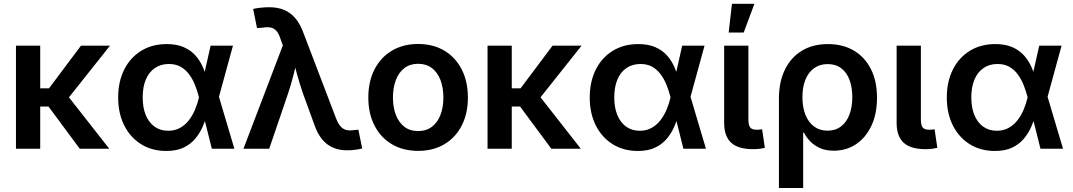

<svg xmlns="http://www.w3.org/2000/svg" viewBox="-20 -773 5577 998"><path d="M189 -535.6V0H63V-535.6ZM551.8 -535.6 300.3 -219.2H155.3L152.8 -314H234.9L400.9 -535.6ZM394.5 0 228.5 -224.1 317.4 -293.9 547.9 0Z M844.2 11.7Q769.5 11.7 713.1 -23.7Q656.7 -59.1 625.5 -121.6Q594.2 -184.1 594.2 -266.1Q594.2 -348.6 625.7 -411.4Q657.2 -474.1 714.1 -509Q771 -543.9 846.7 -543.9Q898.4 -543.9 935.1 -527.8Q971.7 -511.7 995.6 -484.9Q1019.5 -458 1034.2 -424.8Q1048.8 -391.6 1057.1 -357.4H1094.7L1117.2 -272.9L1198.2 0H1081.1L1013.7 -269.5Q1005.4 -302.2 992.9 -332.8Q980.5 -363.3 962.2 -387.7Q943.8 -412.1 918.2 -426.3Q892.6 -440.4 857.9 -440.4Q815.9 -440.4 785.2 -419.4Q754.4 -398.4 738 -359.6Q721.7 -320.8 721.7 -266.6Q721.7 -213.4 737.8 -174.6Q753.9 -135.7 783.7 -114.5Q813.5 -93.3 854.5 -93.3Q889.2 -93.3 915.8 -108.2Q942.4 -123 961.7 -147.9Q981 -172.9 993.9 -203.6Q1006.8 -234.4 1014.2 -266.6L1074.7 -535.6H1190.9L1117.2 -266.6L1094.2 -182.1H1057.6Q1048.3 -147.9 1033.2 -113.8Q1018.1 -79.6 993.9 -51Q969.7 -22.5 933.3 -5.4Q897 11.7 844.2 11.7Z M1245.6 0 1450.2 -537.1 1438 -570.8Q1429.2 -598.6 1416.7 -612.5Q1404.3 -626.5 1386.5 -629.9Q1368.7 -633.3 1343.3 -628.9L1315.9 -627L1295.9 -726.6Q1311.5 -730.5 1334.5 -732.9Q1357.4 -735.4 1380.9 -735.4Q1422.9 -735.4 1456.1 -721.7Q1489.3 -708 1514.4 -679Q1539.6 -649.9 1556.6 -603.5L1726.6 -158.2Q1737.3 -130.4 1750.2 -116Q1763.2 -101.6 1780 -97.4Q1796.9 -93.3 1818.8 -96.7L1842.8 -99.1L1862.8 -1Q1848.6 2.4 1827.6 5.4Q1806.6 8.3 1784.2 8.3Q1743.7 8.3 1711.2 -5.6Q1678.7 -19.5 1654.5 -48.6Q1630.4 -77.6 1614.3 -124L1554.7 -287.6Q1537.6 -337.4 1524.4 -385.7Q1511.2 -434.1 1497.6 -485.8H1531.2Q1518.1 -435.1 1506.1 -386Q1494.1 -336.9 1477.5 -287.6L1379.4 0Z M2153.3 11.2Q2075.2 11.2 2016.8 -23.4Q1958.5 -58.1 1926.5 -120.6Q1894.5 -183.1 1894.5 -266.1Q1894.5 -349.1 1926.5 -411.9Q1958.5 -474.6 2016.8 -509.5Q2075.2 -544.4 2153.3 -544.4Q2231.9 -544.4 2290 -509.5Q2348.1 -474.6 2380.1 -411.9Q2412.1 -349.1 2412.1 -266.1Q2412.1 -183.1 2380.1 -120.6Q2348.1 -58.1 2290 -23.4Q2231.9 11.2 2153.3 11.2ZM2153.3 -91.8Q2196.3 -91.8 2225.6 -114.5Q2254.9 -137.2 2269.8 -176.5Q2284.7 -215.8 2284.7 -266.1Q2284.7 -316.9 2269.8 -356.4Q2254.9 -396 2225.6 -418.7Q2196.3 -441.4 2153.3 -441.4Q2110.8 -441.4 2081.5 -418.7Q2052.2 -396 2037.4 -356.4Q2022.5 -316.9 2022.5 -266.1Q2022.5 -215.8 2037.4 -176.5Q2052.2 -137.2 2081.3 -114.5Q2110.4 -91.8 2153.3 -91.8Z M2640.1 -535.6V0H2514.2V-535.6ZM3002.9 -535.6 2751.5 -219.2H2606.4L2604 -314H2686L2852.1 -535.6ZM2845.7 0 2679.7 -224.1 2768.6 -293.9 2999 0Z M3295.4 11.7Q3220.7 11.7 3164.3 -23.7Q3107.9 -59.1 3076.7 -121.6Q3045.4 -184.1 3045.4 -266.1Q3045.4 -348.6 3076.9 -411.4Q3108.4 -474.1 3165.3 -509Q3222.2 -543.9 3297.9 -543.9Q3349.6 -543.9 3386.2 -527.8Q3422.9 -511.7 3446.8 -484.9Q3470.7 -458 3485.4 -424.8Q3500 -391.6 3508.3 -357.4H3545.9L3568.4 -272.9L3649.4 0H3532.2L3464.8 -269.5Q3456.5 -302.2 3444.1 -332.8Q3431.6 -363.3 3413.3 -387.7Q3395 -412.1 3369.4 -426.3Q3343.8 -440.4 3309.1 -440.4Q3267.1 -440.4 3236.3 -419.4Q3205.6 -398.4 3189.2 -359.6Q3172.9 -320.8 3172.9 -266.6Q3172.9 -213.4 3189 -174.6Q3205.1 -135.7 3234.9 -114.5Q3264.6 -93.3 3305.7 -93.3Q3340.3 -93.3 3366.9 -108.2Q3393.6 -123 3412.8 -147.9Q3432.1 -172.9 3445.1 -203.6Q3458 -234.4 3465.3 -266.6L3525.9 -535.6H3642.1L3568.4 -266.6L3545.4 -182.1H3508.8Q3499.5 -147.9 3484.4 -113.8Q3469.2 -79.6 3445.1 -51Q3420.9 -22.5 3384.5 -5.4Q3348.1 11.7 3295.4 11.7Z M3895.5 2.4Q3816.9 2.4 3780.5 -31.2Q3744.1 -64.9 3744.1 -133.8V-535.6H3870.1V-151.9Q3870.1 -122.6 3879.4 -110.6Q3888.7 -98.6 3913.6 -98.6Q3923.3 -98.6 3929.9 -99.4Q3936.5 -100.1 3941.4 -101.1L3955.6 -4.9Q3944.8 -2 3929.2 0.2Q3913.6 2.4 3895.5 2.4ZM3767.6 -604 3784.7 -753.4H3901.4L3845.7 -604Z M4028.8 204.1V-260.3Q4028.8 -347.7 4060.1 -411.4Q4091.3 -475.1 4148.4 -509.5Q4205.6 -543.9 4283.7 -543.9Q4360.4 -543.9 4417.5 -510.5Q4474.6 -477.1 4506.6 -414.6Q4538.6 -352.1 4538.6 -265.1Q4538.6 -181.2 4509.5 -119.4Q4480.5 -57.6 4429.9 -23.7Q4379.4 10.3 4314 10.3Q4271 10.3 4240.7 -3.9Q4210.4 -18.1 4190.4 -39.3Q4170.4 -60.5 4158.7 -83.5H4154.8V204.1ZM4281.2 -93.8Q4323.2 -93.8 4351.8 -116Q4380.4 -138.2 4395.3 -177.5Q4410.2 -216.8 4410.2 -268.1Q4410.2 -318.8 4395.8 -357.7Q4381.3 -396.5 4352.8 -418.2Q4324.2 -439.9 4282.2 -439.9Q4241.2 -439.9 4211.7 -418.7Q4182.1 -397.5 4166.5 -358.9Q4150.9 -320.3 4150.9 -268.1Q4150.9 -216.3 4166.3 -177Q4181.6 -137.7 4211.2 -115.7Q4240.7 -93.8 4281.2 -93.8Z M4792 2.4Q4713.4 2.4 4677 -31.2Q4640.6 -64.9 4640.6 -133.8V-535.6H4766.6V-151.9Q4766.6 -122.6 4775.9 -110.6Q4785.2 -98.6 4810.1 -98.6Q4819.8 -98.6 4826.4 -99.4Q4833 -100.1 4837.9 -101.1L4852.1 -4.9Q4841.3 -2 4825.7 0.2Q4810.1 2.4 4792 2.4Z M5151.4 11.7Q5076.7 11.7 5020.3 -23.7Q4963.9 -59.1 4932.6 -121.6Q4901.4 -184.1 4901.4 -266.1Q4901.4 -348.6 4932.9 -411.4Q4964.4 -474.1 5021.2 -509Q5078.1 -543.9 5153.8 -543.9Q5205.6 -543.9 5242.2 -527.8Q5278.8 -511.7 5302.7 -484.9Q5326.7 -458 5341.3 -424.8Q5356 -391.6 5364.3 -357.4H5401.9L5424.3 -272.9L5505.4 0H5388.2L5320.8 -269.5Q5312.5 -302.2 5300 -332.8Q5287.6 -363.3 5269.3 -387.7Q5251 -412.1 5225.3 -426.3Q5199.7 -440.4 5165 -440.4Q5123 -440.4 5092.3 -419.4Q5061.5 -398.4 5045.2 -359.6Q5028.8 -320.8 5028.8 -266.6Q5028.8 -213.4 5044.9 -174.6Q5061 -135.7 5090.8 -114.5Q5120.6 -93.3 5161.6 -93.3Q5196.3 -93.3 5222.9 -108.2Q5249.5 -123 5268.8 -147.9Q5288.1 -172.9 5301 -203.6Q5314 -234.4 5321.3 -266.6L5381.8 -535.6H5498L5424.3 -266.6L5401.4 -182.1H5364.7Q5355.5 -147.9 5340.3 -113.8Q5325.2 -79.6 5301 -51Q5276.9 -22.5 5240.5 -5.4Q5204.1 11.7 5151.4 11.7Z"/></svg>

Font: Inter 20pt SemiBold
Style: Regular
Weight: 600
Version: Version 4.001;git-66647c0bb